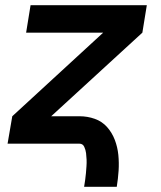

<svg xmlns="http://www.w3.org/2000/svg" viewBox="-20 -550 616 735"><path d="M302 165H427Q432 134 434 103.5Q436 73 433 43Q430 13 419.5 -14.5Q409 -42 390 -63.5Q371 -85 343 -95Q315 -105 284 -105H176L525 -425L542 -530H97L80 -425H375L27 -105L9 0H284Q297 0 302.5 12Q308 24 309.5 36.5Q311 49 311.5 61.5Q312 74 311 87Q310 100 309 113Q308 126 306 139Q304 152 302 165Z"/></svg>

Font: Iosevka Sparkle Oblique
Style: Bold
Weight: 700
Italic angle: -9°
Designer: Belleve Invis
Foundry: Belleve Invis
Version: Version 4.5.0; ttfautohint (v1.8.3)